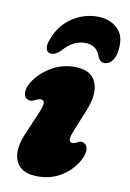

<svg xmlns="http://www.w3.org/2000/svg" viewBox="-82 -751 550 815"><g transform="rotate(10 193.0 -344.0)"><path d="M259 -153Q269 -153 282 -160Q296 -168 307.5 -161.5Q320 -157 323 -138.5Q326 -120 311 -90Q286.5 -44 241.5 -15.8Q196.5 12.5 139 12.5Q88.5 12.5 63.5 -10Q38.5 -32.5 36.8 -70Q35 -107.5 54 -152L98 -255Q111.5 -286.5 110.2 -299.2Q109 -312 95.5 -312Q87 -312 70.5 -304Q54 -295 41.5 -301Q28 -305.5 24.8 -324.5Q21.5 -343.5 37.5 -372Q63 -414.5 110.2 -443.5Q157.5 -472.5 213.5 -472.5Q285 -472.5 305.5 -424Q326 -375.5 295 -300.5L256 -204.5Q234.5 -153 259 -153ZM239 -580.5Q191 -580.5 151.5 -538Q127 -510.5 106.5 -510.5Q88.5 -510.5 83.5 -525.5Q78.5 -540.5 87 -564.5Q110.5 -631 161.8 -665.2Q213 -699.5 271 -699.5Q328.5 -699.5 361.5 -665.2Q394.5 -631 382.5 -564.5Q378 -540.5 365 -525.5Q352 -510.5 334.5 -510.5Q313.5 -510.5 303.5 -538Q287.5 -580.5 239 -580.5Z"/></g></svg>

Font: Fraunces 72pt S100 Black
Style: Italic
Weight: 900
Italic angle: -16°
Version: Version 1.000; ttfautohint (v1.8.3)